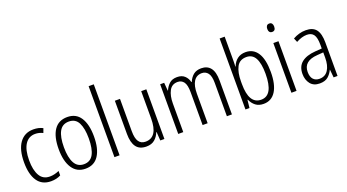

<svg xmlns="http://www.w3.org/2000/svg" viewBox="-55 -1341 3493 1932"><g transform="rotate(-20 1691.0 -375.0)"><path d="M242 10Q146 10 97.5 -61Q49 -132 49 -261Q49 -396 101.5 -469Q154 -542 249 -542Q307 -542 350 -519L333 -473Q293 -493 251 -493Q181 -493 142.5 -434Q104 -375 104 -262Q104 -159 138.5 -99Q173 -39 246 -39Q272 -39 297 -45Q322 -51 346 -62V-14Q301 10 242 10Z M800 -267Q800 -136 752.5 -63Q705 10 611 10Q519 10 470.5 -63.5Q422 -137 422 -267Q422 -399 470 -470.5Q518 -542 612 -542Q706 -542 753 -469Q800 -396 800 -267ZM478 -267Q478 -157 510.5 -97.5Q543 -38 611 -38Q680 -38 712 -96.5Q744 -155 744 -267Q744 -373 713.5 -433.5Q683 -494 612 -494Q542 -494 510 -435.5Q478 -377 478 -267Z M977 0H922V-760H977Z M1457 -532V0H1413L1407 -92H1403Q1387 -49 1353 -19.5Q1319 10 1263 10Q1189 10 1154.5 -37.5Q1120 -85 1120 -176V-532H1175V-186Q1175 -110 1199 -74.5Q1223 -39 1271 -39Q1402 -39 1402 -240V-532Z M2047 -542Q2111 -542 2145.5 -498.5Q2180 -455 2180 -363V0H2126V-357Q2126 -430 2101.5 -462Q2077 -494 2036 -494Q1979 -494 1949.5 -448Q1920 -402 1920 -316V0H1866V-352Q1866 -430 1842 -462Q1818 -494 1777 -494Q1715 -494 1687 -441Q1659 -388 1659 -307V0H1605V-532H1648L1655 -446H1658Q1674 -485 1704.5 -513.5Q1735 -542 1788 -542Q1839 -542 1868.5 -514.5Q1898 -487 1908 -445H1912Q1931 -490 1963 -516Q1995 -542 2047 -542Z M2379 -523Q2379 -503 2378.5 -481Q2378 -459 2377 -440H2380Q2397 -487 2433 -514.5Q2469 -542 2521 -542Q2605 -542 2649.5 -472.5Q2694 -403 2694 -268Q2694 -135 2648.5 -62.5Q2603 10 2518 10Q2467 10 2433.5 -15.5Q2400 -41 2381 -84H2377L2368 0H2325V-760H2379ZM2513 -493Q2440 -493 2409.5 -435Q2379 -377 2379 -280V-252Q2379 -38 2509 -38Q2638 -38 2638 -269Q2638 -380 2607.5 -436.5Q2577 -493 2513 -493Z M2845 -731Q2864 -731 2873 -718.5Q2882 -706 2882 -686Q2882 -641 2845 -641Q2827 -641 2817.5 -653Q2808 -665 2808 -686Q2808 -706 2817 -718.5Q2826 -731 2845 -731ZM2872 -532V0H2817V-532Z M3166 -542Q3242 -542 3276.5 -497.5Q3311 -453 3311 -359V0H3269L3261 -85H3259Q3240 -44 3208 -17Q3176 10 3119 10Q3053 10 3019.5 -33Q2986 -76 2986 -139Q2986 -219 3037.5 -260.5Q3089 -302 3185 -309L3256 -314V-355Q3256 -431 3233 -463Q3210 -495 3161 -495Q3108 -495 3046 -461L3028 -504Q3059 -522 3094 -532Q3129 -542 3166 -542ZM3191 -267Q3042 -257 3042 -140Q3042 -88 3066 -61.5Q3090 -35 3132 -35Q3194 -35 3225.5 -84Q3257 -133 3257 -216V-272Z"/></g></svg>

Font: Noto Sans Lao Condensed Light
Style: Regular
Weight: 300
Width: 3
Designer: Monotype Design Team
Foundry: Monotype Imaging Inc.
Version: Version 2.003; ttfautohint (v1.8.4.7-5d5b)